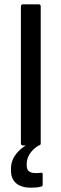

<svg xmlns="http://www.w3.org/2000/svg" viewBox="-20 -675 285 891"><path d="M87 0Q77 0 77 -10V-645Q77 -655 87 -655H159Q169 -655 169 -645V-10Q169 0 159 0ZM125 196Q78 196 54.5 175Q31 154 31 118V107Q31 65 62 31Q93 -3 146 -22L163 -12V-2Q135 14 119.5 37Q104 60 104 85V94Q104 128 143 128Q150 128 156 128Q162 128 169 127Q178 124 178 134V182Q178 186 176.5 188Q175 190 170 191Q159 194 147.5 195Q136 196 125 196Z"/></svg>

Font: Sofia Sans Semi Condensed Medium
Style: Regular
Weight: 500
Designer: Botio Nikoltchev, Ani Petrova
Foundry: lettersoup
Version: Version 4.100